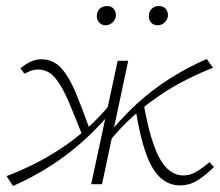

<svg xmlns="http://www.w3.org/2000/svg" viewBox="-20 -612 731 638"><path d="M23 6 2 -27Q45 -43 90.5 -65.5Q136 -88 181 -117.5Q226 -147 269.5 -185.5Q313 -224 352 -273L367 -262Q316 -197 260 -146.5Q204 -96 144.5 -58.5Q85 -21 23 6ZM257 -154Q229 -225 207.5 -275.5Q186 -326 163 -353.5Q140 -381 106 -381Q92 -381 79.5 -375.5Q67 -370 61 -367L48 -385Q62 -397 80 -406Q98 -415 117 -415Q157 -415 183.5 -385.5Q210 -356 232 -303Q254 -250 280 -177ZM283 0 371 -410H406L319 0ZM340 -138 326 -148Q377 -214 432 -264.5Q487 -315 546 -352Q605 -389 667 -416L688 -387Q645 -370 600 -347.5Q555 -325 510 -294.5Q465 -264 422 -225.5Q379 -187 340 -138ZM578 4Q541 4 512.5 -22Q484 -48 464.5 -103.5Q445 -159 431 -246L457 -269Q472 -183 491 -130Q510 -77 534.5 -53Q559 -29 589 -29Q609 -29 626 -38Q643 -47 656 -57Q669 -67 676 -73L691 -57Q666 -32 638.5 -14Q611 4 578 4ZM331 -528Q317 -528 308.5 -538.5Q300 -549 302 -563Q303 -576 312.5 -584Q322 -592 336 -592Q350 -592 358 -582.5Q366 -573 365 -558Q363 -546 353.5 -537Q344 -528 331 -528ZM504 -528Q489 -528 481 -538.5Q473 -549 475 -563Q476 -576 485.5 -584Q495 -592 508 -592Q523 -592 531 -582.5Q539 -573 538 -558Q536 -546 526.5 -537Q517 -528 504 -528Z"/></svg>

Font: Ysabeau Infant ExtraLight
Style: Italic
Weight: 250
Italic angle: -12°
Designer: Christian Thalmann (Catharsis Fonts)
Version: Version 2.001;gftools[0.9.30]; featfreeze: ss01,ss02,lnum